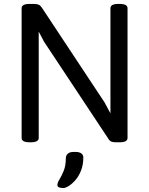

<svg xmlns="http://www.w3.org/2000/svg" viewBox="-20 -722 759 977"><path d="M589 -702Q629 -702 629 -680V-20Q629 2 589 2H569Q555 2 546.5 -1.5Q538 -5 534 -12L204 -510L177 -561V-20Q177 2 137 2H130Q90 2 90 -20V-680Q90 -702 130 -702H151Q168 -702 177 -698Q186 -694 193 -683L512 -201L542 -145V-680Q542 -702 582 -702ZM364 51Q383 51 393.5 58.5Q404 66 404 79Q404 115 393 144Q382 173 365 193Q348 213 330.5 224Q313 235 301 235Q293 235 282.5 232Q272 229 272 220Q272 208 282.5 191Q293 174 304 147.5Q315 121 315 83Q315 69 325 60Q335 51 355 51Z"/></svg>

Font: Asap VF Beta
Style: Regular
Weight: 400
Designer: Pablo Cosgaya
Foundry: Pablo Cosgaya
Version: Version 1.007